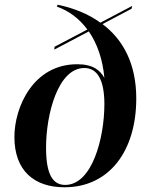

<svg xmlns="http://www.w3.org/2000/svg" viewBox="-20 -783 639 813"><path d="M253 10C443 10 557 -144 557 -366C557 -512 502 -615 414 -681L537 -746L540 -758L405 -687C354 -724 292 -749 224 -763L221 -755C272 -737 316 -704 350 -658L211 -585L210 -573L356 -650C392 -598 415 -531 422 -453C404 -486 373 -511 307 -511C121 -511 41 -330 41 -203C41 -60 125 10 253 10ZM256 0C203 0 175 -45 175 -158C175 -298 225 -495 337 -495C393 -495 422 -443 422 -342C422 -198 370 0 256 0Z"/></svg>

Font: Noto Serif Display SemiBold
Style: Italic
Weight: 600
Italic angle: -12°
Designer: Monotype Design Team
Foundry: Monotype Imaging Inc.
Version: Version 2.009